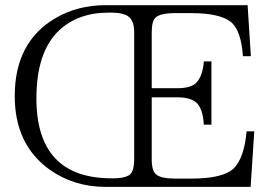

<svg xmlns="http://www.w3.org/2000/svg" viewBox="-20 -734 1040 744"><path d="M951.2 -9.8H389.2Q267.6 -9.8 172.9 -76.2Q37.1 -173.3 37.1 -361.8Q37.1 -570.3 193.8 -663.1Q279.8 -713.9 389.2 -713.9H939.5L952.1 -516.1H921.4Q914.1 -618.7 873.5 -649.9Q829.6 -683.1 722.2 -683.1H657.2Q601.6 -683.1 583 -666Q567.9 -652.3 567.9 -607.9V-392.1H666Q720.7 -392.1 741.2 -414.1Q765.6 -439.9 770 -496.1H799.3V-251H770Q765.6 -315.9 739.3 -337.9Q715.8 -356.9 666 -356.9H567.9V-117.2Q567.9 -71.8 585 -58.1Q604 -42 657.2 -42H722.2Q844.7 -42 886.2 -82Q926.3 -122.1 935.5 -225.1H965.3ZM413.1 -43H421.9Q457 -43 479 -54.2Q500 -65.9 500 -119.1V-609.4Q500 -662.6 466.8 -676.3Q445.8 -685.1 410.2 -685.1H400.9Q281.2 -685.1 207 -614.3Q121.1 -531.2 121.1 -353Q121.1 -43 413.1 -43Z"/></svg>

Font: I.Ming
Style: Regular
Weight: 400
Designer: Ichiten Fonts Project
Version: Version 5.10 Mar 24, 2018